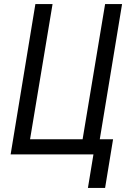

<svg xmlns="http://www.w3.org/2000/svg" viewBox="-20 -755 640 939"><path d="M494 164H410L437 0H32L153 -735H237L127 -74H384L494 -735H577L468 -74H533Z"/></svg>

Font: Iosevka Curly Extended Oblique
Style: Regular
Weight: 400
Width: 7
Italic angle: -9°
Monospace: yes
Designer: Belleve Invis
Foundry: Belleve Invis
Version: Version 11.1.0; ttfautohint (v1.8.3)